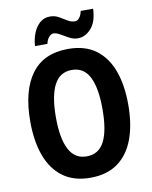

<svg xmlns="http://www.w3.org/2000/svg" viewBox="-99 -996 856 1079"><g transform="rotate(-10 329.0 -456.5)"><path d="M609 -358Q609 -245 578.5 -162.5Q548 -80 486 -35Q424 10 329 10Q235 10 173 -35.5Q111 -81 80.5 -164Q50 -247 50 -359Q50 -535 120 -630Q190 -725 330 -725Q425 -725 486.5 -680Q548 -635 578.5 -553Q609 -471 609 -358ZM196 -358Q196 -238 228.5 -175Q261 -112 329 -112Q398 -112 430 -174Q462 -236 462 -358Q462 -480 430 -542.5Q398 -605 330 -605Q261 -605 228.5 -542Q196 -479 196 -358ZM150 -773Q152 -810 165 -844Q178 -878 202 -900Q226 -922 261 -922Q288 -922 310.5 -909.5Q333 -897 353.5 -884Q374 -871 396 -871Q411 -871 422 -886Q433 -901 437 -923H508Q505 -849 471.5 -811.5Q438 -774 395 -774Q371 -774 347.5 -786.5Q324 -799 302.5 -812Q281 -825 263 -825Q251 -825 238 -810.5Q225 -796 221 -773Z"/></g></svg>

Font: Noto Sans Kannada Condensed
Style: Bold
Weight: 700
Width: 3
Designer: Jelle Bosma - Monotype Design Team
Foundry: Monotype Imaging Inc.
Version: Version 2.005; ttfautohint (v1.8.4.7-5d5b)